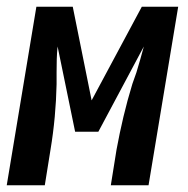

<svg xmlns="http://www.w3.org/2000/svg" viewBox="-37 -550 557 570"><path d="M-17 0 71 -530H179L235 -252L384 -530H492L404 0H292L309 -106Q318 -155 329.5 -203.5Q341 -252 356 -301L368 -335Q374 -355 379.5 -374Q385 -393 390 -412L255 -159H186L134 -412Q132 -393 131.5 -374Q131 -355 131 -336V-300Q130 -252 125.5 -203Q121 -154 113 -106L96 0Z"/></svg>

Font: Iosevka Curly Oblique
Style: Bold
Weight: 700
Italic angle: -9°
Monospace: yes
Designer: Belleve Invis
Foundry: Belleve Invis
Version: Version 11.1.0; ttfautohint (v1.8.3)